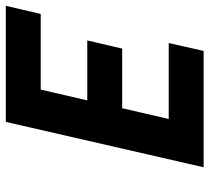

<svg xmlns="http://www.w3.org/2000/svg" viewBox="-50 -670 720 660"><g transform="rotate(-90 310.0 -340.0)"><path d="M65 0 221 -680H620L592 -560H332L295 -400H501L473 -280H268L231 -120H492L465 0Z"/></g></svg>

Font: Titillium Web
Style: Bold Italic
Weight: 700
Italic angle: -13°
Version: Version 1.001;PS 57.000;hotconv 1.0.70;makeotf.lib2.5.55311